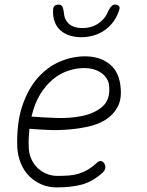

<svg xmlns="http://www.w3.org/2000/svg" viewBox="-20 -805 640 835"><path d="M433 -95Q440 -84 438 -73.5Q436 -63 425 -53Q382 -15 336.5 -2.5Q291 10 225 10Q191 10 160.5 -3Q130 -16 107 -39Q84 -62 70.5 -95Q57 -128 55 -167Q52 -269 76.5 -343Q101 -417 143 -465Q185 -513 239 -536.5Q293 -560 350 -560Q415 -560 457.5 -525.5Q500 -491 505 -420Q509 -371 490.5 -338Q472 -305 439.5 -284.5Q407 -264 364 -254.5Q321 -245 276 -241.5Q231 -238 187 -240Q143 -242 108 -245Q106 -226 105 -206Q104 -186 105 -163Q106 -136 116.5 -113Q127 -90 144 -74Q161 -58 183 -49Q205 -40 230 -40Q259 -40 281.5 -42Q304 -44 323.5 -50Q343 -56 361 -66.5Q379 -77 398 -94Q409 -105 417.5 -105Q426 -105 433 -95ZM117 -298Q166 -294 226.5 -292Q287 -290 339 -301Q391 -312 425 -341Q459 -370 455 -427Q454 -448 444 -463.5Q434 -479 419 -489Q404 -499 385.5 -504Q367 -509 347 -509Q311 -509 275.5 -497Q240 -485 209 -459Q178 -433 154 -393.5Q130 -354 117 -298ZM211 -763Q211 -774 217.5 -779.5Q224 -785 235 -785Q242 -785 246 -782Q250 -779 252 -774Q257 -763 258.5 -744.5Q260 -726 271 -711Q291 -683 339 -683Q386 -683 418 -711Q438 -728 445.5 -745.5Q453 -763 461 -774Q466 -779 469.5 -782Q473 -785 480 -785Q491 -785 496.5 -779.5Q502 -774 499 -763Q484 -714 446 -682Q401 -644 333 -643Q267 -644 234 -682Q208 -714 211 -763Z"/></svg>

Font: Maple Mono Thin
Style: Italic
Weight: 250
Italic angle: -10°
Monospace: yes
Designer: subframe7536
Version: Version 7.000